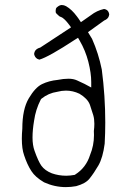

<svg xmlns="http://www.w3.org/2000/svg" viewBox="-20 -767 540 781"><path d="M363.8 -263.2Q363.8 -250 361.8 -233.9Q362.3 -225.6 362.3 -217.3Q362.3 -174.8 346.2 -136.2Q330.1 -85 286.1 -57.1L284.2 -55.7Q264.6 -52.2 249.5 -52.2Q218.8 -52.2 190.9 -62Q162.6 -73.2 148.4 -92.8Q135.7 -110.8 120.6 -153.3Q112.3 -176.3 112.3 -207.5Q112.3 -238.8 118.7 -276.4Q125 -321.3 145.5 -361.3L147 -363.8L148.9 -365.7Q176.8 -388.2 212.9 -393.6Q231 -398.4 248.5 -398.4Q276.4 -398.4 303.2 -385.7Q318.8 -376.5 329.8 -365.2Q340.8 -354 345.7 -340.8Q352.5 -320.3 359.4 -298.3Q363.8 -283.7 363.8 -263.2ZM206.5 -725.1Q206.5 -724.1 206.5 -722.7Q206.5 -721.2 206.5 -720.2Q206.5 -719.2 206.5 -718.3Q206.5 -717.3 207 -715.8Q208.5 -712.4 212.9 -708.5L214.4 -707.5Q216.3 -705.1 217.8 -704.1Q221.2 -700.2 226.3 -698.5Q231.4 -696.8 235.6 -693.8Q239.7 -690.9 244.1 -686.5Q252 -678.7 260.7 -667L269 -655.8L144 -573.7L142.6 -573.2Q125.5 -568.4 120.6 -555.7Q119.6 -551.8 118.7 -547.4Q121.6 -533.2 132.3 -527.3Q135.7 -525.4 140.1 -524.4Q177.7 -535.2 285.6 -606L297.4 -613.3L304.2 -601.6Q327.6 -561.5 339.4 -515.6Q351.1 -469.2 351.1 -433.6V-411.1Q329.1 -423.3 323.7 -425.8Q313 -431.2 293.5 -439.9Q278.8 -446.8 258.5 -446.8Q238.3 -446.8 213.9 -441.9Q179.2 -438.5 150.9 -424.8Q123.5 -411.6 97.2 -367.2Q70.8 -322.8 70.8 -244.1V-243.7Q68.8 -221.7 68.8 -203.1Q68.8 -161.1 78.1 -135.3Q90.8 -96.7 107.9 -70.8Q123.5 -46.4 159.2 -25.4Q202.1 -5.9 248 -5.9Q268.6 -5.9 290 -9.8Q328.6 -20.5 344.2 -40.5Q362.3 -63 380.4 -94.2Q398.4 -125.5 405.8 -182.6Q408.2 -225.6 408.2 -268.6Q408.2 -376.5 394 -484.4Q380.9 -549.3 354.5 -608.9L337.9 -636.2L403.8 -683.6Q415.5 -688.5 420.4 -696.3Q423.3 -701.2 424.3 -708.5Q422.4 -721.2 414.1 -726.6Q409.7 -729.5 403.3 -730.5Q374 -724.1 349.6 -705.1L309.1 -676.8Q297.4 -694.8 292.5 -700.7Q272 -728.5 249 -741.7Q240.2 -746.6 231.4 -746.6Q222.7 -746.6 213.4 -738.8Q211.9 -737.3 210.9 -736.8Q206.5 -732.4 206.5 -725.1ZM212.9 -393.6H212.4Q212.9 -393.6 212.9 -393.6ZM118.7 -276.4Q118.7 -276.4 118.7 -276.4ZM346.2 -136.2 346.7 -136.7Q346.7 -136.2 346.2 -136.2ZM361.8 -233.9V-235.4Q361.8 -234.9 361.8 -233.9Z"/></svg>

Font: NaikaiFont
Style: ExtraLight
Weight: 200
Version: Version 1.89